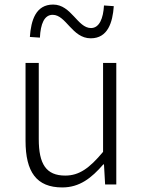

<svg xmlns="http://www.w3.org/2000/svg" viewBox="-20 -809 630 842"><path d="M378 -641C453 -641 474 -711 479 -782L436 -785C433 -729 416 -686 379 -686C320 -686 293 -789 213 -789C137 -789 116 -720 111 -647L155 -644C158 -704 174 -744 211 -744C270 -744 296 -641 378 -641ZM253 13C329 13 381 -28 433 -88H436L441 0H490V-533H432V-143C372 -71 327 -39 266 -39C182 -39 150 -90 150 -199V-533H92V-192C92 -55 140 13 253 13Z"/></svg>

Font: Spoqa Han Sans Neo Light
Style: Regular
Weight: 300
Designer: [Spoqa Han Sans Neo] Dong-huui Kim  Younghwa Kang  Yujin Lee  [Noto Sans] Ryoko NISHIZUKA  (kana & ideographs); Paul D. 
Foundry: Spoqa (http://www.spoqa-han-sans.com)
Version: Version 1.000